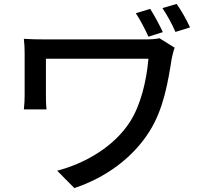

<svg xmlns="http://www.w3.org/2000/svg" viewBox="-20 -882 1040 974"><path d="M789 -688C768 -683 739 -682 712 -682H214C170 -682 130 -683 101 -685C104 -661 105 -636 105 -611V-398C105 -376 104 -354 101 -327H216C213 -354 213 -384 213 -398V-584H733C723 -470 694 -350 640 -265C559 -138 412 -53 270 -16L357 72C518 19 654 -83 736 -212C811 -328 833 -472 851 -584C853 -596 861 -628 866 -640ZM804 -841C828 -805 852 -762 870 -720L944 -743C926 -782 900 -829 876 -862ZM669 -815C693 -778 715 -736 733 -696L806 -719C789 -756 764 -802 742 -837Z"/></svg>

Font: Genne Gothic Medium
Style: Regular
Weight: 500
Designer: Ryoko NISHIZUKA (kana & ideographs); Paul D. Hunt (Latin, Greek & Cyrillic); Wenlong ZHANG (bopomofo); Sandoll Communica
Foundry: Adobe Systems Incorporated
Version: Version 1.004;PS 1.004;hotconv 16.6.51;makeotf.lib2.5.65220